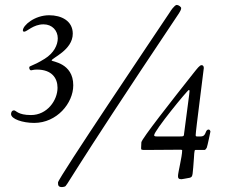

<svg xmlns="http://www.w3.org/2000/svg" viewBox="-20 -670 914 781"><path d="M554 -68C554 -61 554 -60 571 -60C599 -60 701 -61 715 -61C719 -61 721 -60 721 -58C721 -34 704 32 704 46C704 55 707 59 718 59C722 59 728 57 736 56C764 51 762 55 766 11C771 -46 769 -60 775 -60H812C815 -60 818 -64 821 -69C824 -76 836 -135 836 -135C836 -136 834 -143 829 -143C812 -143 822 -115 796 -115H782C777 -115 776 -116 776 -121C776 -137 809 -388 809 -393C809 -399 807 -405 800 -405C792 -405 782 -391 769 -375C678 -260 556 -105 555 -91C555 -89 554 -70 554 -68ZM607 -120C607 -138 743 -304 748 -304C750 -304 751 -303 751 -300C751 -292 743 -237 729 -128C728 -116 728 -115 712 -115H618C611 -115 607 -116 607 -120ZM216 72C216 82 216 91 232 91C235 91 240 90 243 89C255 85 237 88 708 -616C711 -621 717 -630 717 -637C717 -642 706 -650 699 -650C690 -650 672 -623 672 -622C606 -523 216 56 216 72ZM25 -206C25 -186 72 -170 119 -170C211 -170 278 -250 278 -323C278 -415 190 -419 190 -424C190 -434 276 -466 276 -533C276 -585 230 -608 180 -608C121 -608 73 -567 73 -546C73 -544 75 -541 78 -541C90 -541 115 -571 157 -571C193 -571 215 -545 215 -514C215 -487 199 -454 162 -431C109 -398 99 -404 99 -395C99 -392 100 -384 107 -384C109 -384 117 -387 130 -387C190 -387 214 -353 214 -313C214 -262 172 -202 106 -202C52 -202 46 -221 37 -221C27 -221 25 -211 25 -206Z"/></svg>

Font: OFL Sorts Mill Goudy
Style: Italic
Weight: 500
Italic angle: -6°
Version: Version 003.000